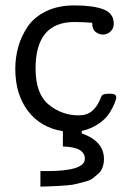

<svg xmlns="http://www.w3.org/2000/svg" viewBox="-20 -487 484 717"><path d="M37.1 -230Q37.1 -272 48.1 -311.5Q59.1 -351.1 83 -387Q106.9 -422.9 151.9 -444.8Q196.8 -466.8 257.8 -466.8Q328.6 -466.8 366.7 -451.9Q404.8 -437 404.8 -398.9Q404.8 -379.9 392.3 -368.9Q379.9 -357.9 363.8 -357.9Q349.6 -357.9 336.9 -367.9Q324.2 -377.9 324.2 -401.9Q291 -404.8 259.8 -404.8H257.8Q112.8 -404.8 112.8 -231Q112.8 -136.7 161.9 -96.4Q210.9 -56.2 273.9 -56.2Q304.7 -56.2 323.2 -72Q341.8 -87.9 350.8 -109.4Q359.9 -130.9 361.8 -131.8Q366.7 -136.7 390.1 -137.2Q414.1 -137.2 414.1 -124Q414.1 -117.2 408 -101.6Q401.9 -85.9 388.9 -64.9Q376 -43.9 348.4 -24.9Q320.8 -5.9 285.2 2V11.2Q368.2 40 368.2 106.9Q368.2 124 363 137.9Q357.9 151.9 347.4 161.4Q336.9 170.9 326.4 179Q315.9 187 297.4 191.4Q278.8 195.8 266.4 199.5Q253.9 203.1 230.5 205.1Q207 207 196.5 207.5Q186 208 162.1 209Q138.2 210 130.9 210V151.9H154.8Q296.9 151.9 296.9 106Q296.9 62 214.8 60.1V2.9Q131.8 -10.3 84.5 -72.5Q37.1 -134.8 37.1 -230Z"/></svg>

Font: CMU Concrete
Style: Roman
Weight: 500
Version: Version 0.7.0